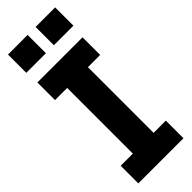

<svg xmlns="http://www.w3.org/2000/svg" viewBox="-316 -998 1021 1021"><g transform="rotate(-45 195.0 -487.0)"><path d="M25.5 -626.5V-759H365V-626.5H273V-132.5H365V0H25.5V-132.5H117V-626.5ZM20 -974.5H167.5V-837H20ZM227.5 -974.5H374.5V-837H227.5Z"/></g></svg>

Font: Hepta Slab ExtraLight
Style: Bold
Weight: 700
Version: Version 1.102